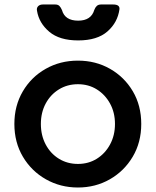

<svg xmlns="http://www.w3.org/2000/svg" viewBox="-20 -823 693 855"><path d="M327 12Q249 12 184.5 -24.5Q120 -61 82 -125Q44 -189 44 -271Q44 -352 81.5 -416Q119 -480 183.5 -516.5Q248 -553 327 -553Q406 -553 470 -516.5Q534 -480 571.5 -416.5Q609 -353 609 -271Q609 -189 571 -125Q533 -61 469 -24.5Q405 12 327 12ZM327 -93Q374 -93 411 -116Q448 -139 470 -179.5Q492 -220 492 -271Q492 -322 470 -362Q448 -402 411 -425Q374 -448 327 -448Q280 -448 242.5 -425Q205 -402 183.5 -362Q162 -322 162 -271Q162 -220 183.5 -179.5Q205 -139 242.5 -116Q280 -93 327 -93ZM328 -643Q245 -643 199.5 -681.5Q154 -720 145 -774Q142 -787 149.5 -795Q157 -803 171 -803H226Q238 -803 244.5 -796.5Q251 -790 256 -778Q269 -731 328 -731Q386 -731 400 -779Q404 -790 411 -796.5Q418 -803 430 -803H484Q514 -803 512 -782Q504 -723 458.5 -683Q413 -643 328 -643Z"/></svg>

Font: Pitagon Sans Text SemiBold
Style: Regular
Weight: 600
Designer: Travis Tran
Foundry: Pitagon
Version: Version 1.001; ttfautohint (v1.8.4.7-5d5b);gftools[0.9.26]